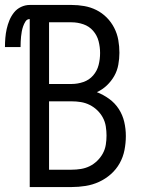

<svg xmlns="http://www.w3.org/2000/svg" viewBox="-56 -755 576 775"><path d="M64 0V-678Q53 -678 47 -668.5Q41 -659 37.5 -649Q34 -639 32 -628.5Q30 -618 29 -607.5Q28 -597 27.5 -586.5Q27 -576 27 -565H-36Q-36 -583 -34.5 -601.5Q-33 -620 -29 -638Q-25 -656 -18 -673Q-11 -690 0.5 -704.5Q12 -719 29 -727Q46 -735 64 -735H233Q259 -735 284.5 -730.5Q310 -726 333 -714.5Q356 -703 374.5 -684.5Q393 -666 405 -642.5Q417 -619 421.5 -593.5Q426 -568 426 -542Q426 -518 421.5 -493.5Q417 -469 405 -448Q393 -427 375 -410Q357 -393 335 -383Q361 -373 384.5 -356Q408 -339 423.5 -315Q439 -291 445.5 -263Q452 -235 452 -206Q452 -178 446.5 -149.5Q441 -121 427 -96Q413 -71 391.5 -52Q370 -33 344 -21Q318 -9 289.5 -4.5Q261 0 233 0ZM142 -416H233Q257 -416 280.5 -424Q304 -432 320 -450.5Q336 -469 342 -492.5Q348 -516 348 -541Q348 -565 342 -588.5Q336 -612 320 -630.5Q304 -649 280.5 -657Q257 -665 233 -665H142ZM142 -70H233Q252 -70 270.5 -73Q289 -76 305.5 -84Q322 -92 336 -105.5Q350 -119 359 -135.5Q368 -152 371 -170.5Q374 -189 374 -208Q374 -226 371 -245Q368 -264 359 -280.5Q350 -297 336.5 -310Q323 -323 306 -331.5Q289 -340 270.5 -343Q252 -346 233 -346H142Z"/></svg>

Font: Iosevka www.saffi
Style: Regular
Weight: 400
Monospace: yes
Designer: Belleve Invis
Foundry: Belleve Invis
Version: Version 22.0.2; ttfautohint (v1.8.3)